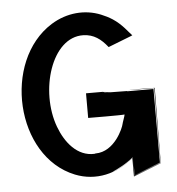

<svg xmlns="http://www.w3.org/2000/svg" viewBox="-48 -658 674 730"><g transform="rotate(-5 288.5 -292.5)"><path d="M437 -302 540 -301 539 -16 520 -9C525 -10 523 -10 515 -7L435 25C469 11 493 2 508 -4C494 2 470 11 436 24L437 -38V23L537 -17V-298H437C437 -299 437 -299 436 -299L362 -300C357 -300 369 -301 374 -301C345 -301 343 -302 355 -303H342L348 -304H280V-210C281 -210 408 -209 419 -211C419 -206 409 -181 408 -175C406 -163 370 -73 296 -73L292 -72C227 -69 182 -125 159 -187C107 -327 167 -528 289 -525C329 -524 356 -503 380 -473C381 -472 381 -471 382 -472C485 -512 475 -508 474 -509C461 -522 441 -552 406 -575C392 -584 378 -591 363 -597C304 -621 234 -616 173 -578C-25 -454 -7 -87 211 0C289 31 372 11 434 -44V27L540 -15L542 -302C466 -303 488 -303 437 -302ZM353 3 357 1C376 -8 407 -22 436 -47V-46C411 -24 385 -8 353 3ZM520 -9C518 -8 514 -6 508 -4L515 -7Z"/></g></svg>

Font: HIVNotRetro
Style: Regular
Weight: 400
Designer: Feorag
Foundry: Feorag
Version: Version 1.000;PS 001.000;hotconv 1.0.88;makeotf.lib2.5.64775